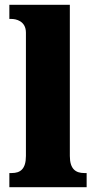

<svg xmlns="http://www.w3.org/2000/svg" viewBox="-20 -780 400 800"><path d="M19 0H341V-59H331C296 -59 271 -75 271 -130V-760H19V-701H29C44 -701 88 -694 88 -644V-130C88 -75 64 -59 29 -59H19Z"/></svg>

Font: Noto Serif Bengali SemiCondensed Black
Style: Regular
Weight: 900
Width: 4
Designer: Juan Bruce, Universal Thirst, Indian Type Foundry and the Monotype Design Team.
Foundry: Monotype Imaging Inc.
Version: Version 2.003